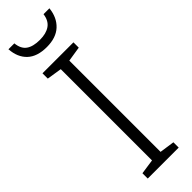

<svg xmlns="http://www.w3.org/2000/svg" viewBox="-305 -916 921 921"><g transform="rotate(-45 155.5 -455.5)"><path d="M261 0H51V-36L127 -47V-666L51 -678V-714H261V-678L185 -666V-47L261 -36ZM295 -911Q289 -854 253.5 -821Q218 -788 155 -788Q90 -788 55.5 -820.5Q21 -853 17 -911H57Q61 -871 85.5 -853.5Q110 -836 156 -836Q199 -836 224.5 -854Q250 -872 255 -911Z"/></g></svg>

Font: RS Noto Sans Light
Style: Regular
Weight: 300
Designer: Monotype Design Team
Foundry: Monotype Imaging Inc.
Version: Version 3.10